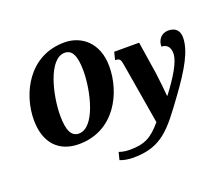

<svg xmlns="http://www.w3.org/2000/svg" viewBox="-151 -945 1607 1404"><g transform="rotate(-20 652.0 -242.5)"><path d="M321 11C601 11 723 -246 723 -448C723 -635 603 -725 473 -725C195 -725 70 -470 70 -267C70 -83 171 11 321 11ZM347 -62C290 -62 262 -115 262 -232C262 -389 324 -653 449 -653C507 -653 534 -599 534 -482C534 -326 473 -62 347 -62ZM661 240C885 240 963 130 1111 -73C1232 -238 1302 -360 1302 -463C1302 -513 1275 -547 1217 -547C1165 -547 1130 -508 1130 -453C1167 -453 1196 -431 1196 -378C1196 -310 1127 -204 1049 -101H1046C1044 -134 1033 -230 1026 -284L987 -536H793L778 -476C815 -476 821 -462 827 -422L907 53C828 147 771 177 656 177C609 177 581 166 573 163L558 222C585 233 623 240 661 240Z"/></g></svg>

Font: Noto Serif SemiCondensed Black
Style: Italic
Weight: 900
Width: 4
Italic angle: -12°
Designer: Monotype Design Team
Foundry: Monotype Imaging Inc.
Version: Version 2.014